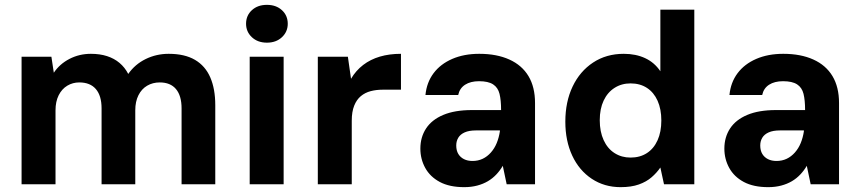

<svg xmlns="http://www.w3.org/2000/svg" viewBox="-20 -760 3553 792"><path d="M69 0V-526H192L202 -460Q226 -496 266.5 -517Q307 -538 355 -538Q392 -538 421.5 -528.5Q451 -519 473 -500.5Q495 -482 509 -455Q537 -495 581 -516.5Q625 -538 676 -538Q742 -538 784.5 -513Q827 -488 847.5 -440.5Q868 -393 868 -326V0H729V-313Q729 -365 706 -392.5Q683 -420 639 -420Q610 -420 587 -406.5Q564 -393 551 -367Q538 -341 538 -305V0H399V-313Q399 -365 375.5 -392.5Q352 -420 307 -420Q280 -420 257.5 -406.5Q235 -393 222 -367Q209 -341 209 -305V0Z M1010 0V-526H1150V0ZM1081 -584Q1043 -584 1019 -606.5Q995 -629 995 -662Q995 -696 1019 -718Q1043 -740 1081 -740Q1119 -740 1143 -718Q1167 -696 1167 -662Q1167 -629 1143 -606.5Q1119 -584 1081 -584Z M1291 0V-526H1415L1428 -435Q1448 -469 1478 -492Q1508 -515 1547 -526.5Q1586 -538 1634 -538V-390H1558Q1532 -390 1509 -384Q1486 -378 1468.5 -363.5Q1451 -349 1441 -324Q1431 -299 1431 -262V0Z M1895 12Q1834 12 1794 -9.5Q1754 -31 1734 -67.5Q1714 -104 1714 -147Q1714 -194 1737.5 -230Q1761 -266 1808.5 -286Q1856 -306 1927 -306H2047Q2047 -347 2040.5 -373Q2034 -399 2014 -412Q1994 -425 1956 -425Q1921 -425 1898.5 -410.5Q1876 -396 1870 -368H1735Q1740 -420 1768.5 -458Q1797 -496 1845.5 -517Q1894 -538 1957 -538Q2029 -538 2081 -514.5Q2133 -491 2160 -446Q2187 -401 2187 -335V0H2070L2054 -76Q2043 -57 2027.5 -40.5Q2012 -24 1992.5 -12.5Q1973 -1 1948.5 5.5Q1924 12 1895 12ZM1929 -96Q1952 -96 1971 -105Q1990 -114 2005 -131Q2020 -148 2029 -170Q2038 -192 2042 -218V-222H1943Q1915 -222 1897 -214Q1879 -206 1870.5 -192Q1862 -178 1862 -160Q1862 -139 1870.5 -125Q1879 -111 1894 -103.5Q1909 -96 1929 -96Z M2540 12Q2473 12 2421 -22.5Q2369 -57 2340.5 -118Q2312 -179 2312 -258Q2312 -340 2342 -403Q2372 -466 2426.5 -502Q2481 -538 2553 -538Q2603 -538 2641.5 -520Q2680 -502 2704 -466V-720H2844V0H2719L2704 -69Q2689 -47 2667.5 -28.5Q2646 -10 2615 1Q2584 12 2540 12ZM2581 -110Q2620 -110 2648.5 -128.5Q2677 -147 2692.5 -181.5Q2708 -216 2708 -263Q2708 -310 2692.5 -344.5Q2677 -379 2648.5 -397.5Q2620 -416 2581 -416Q2544 -416 2515 -397.5Q2486 -379 2470 -345Q2454 -311 2454 -264Q2454 -217 2470 -182Q2486 -147 2515 -128.5Q2544 -110 2581 -110Z M3149 12Q3088 12 3048 -9.5Q3008 -31 2988 -67.5Q2968 -104 2968 -147Q2968 -194 2991.5 -230Q3015 -266 3062.5 -286Q3110 -306 3181 -306H3301Q3301 -347 3294.5 -373Q3288 -399 3268 -412Q3248 -425 3210 -425Q3175 -425 3152.5 -410.5Q3130 -396 3124 -368H2989Q2994 -420 3022.5 -458Q3051 -496 3099.5 -517Q3148 -538 3211 -538Q3283 -538 3335 -514.5Q3387 -491 3414 -446Q3441 -401 3441 -335V0H3324L3308 -76Q3297 -57 3281.5 -40.5Q3266 -24 3246.5 -12.5Q3227 -1 3202.5 5.5Q3178 12 3149 12ZM3183 -96Q3206 -96 3225 -105Q3244 -114 3259 -131Q3274 -148 3283 -170Q3292 -192 3296 -218V-222H3197Q3169 -222 3151 -214Q3133 -206 3124.5 -192Q3116 -178 3116 -160Q3116 -139 3124.5 -125Q3133 -111 3148 -103.5Q3163 -96 3183 -96Z"/></svg>

Font: DM Sans 9pt ExtraBold
Style: Regular
Weight: 800
Version: Version 4.004;gftools[0.9.30]